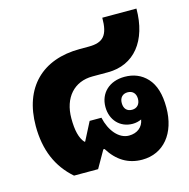

<svg xmlns="http://www.w3.org/2000/svg" viewBox="-90 -659 744 755"><g transform="rotate(-15 282.0 -281.0)"><path d="M123 0H221L261 -70H266C298 -18 342 9 399 9C486 9 543 -60 543 -165C543 -219 531 -259 506 -286C482 -312 451 -324 415 -324C353 -324 312 -285 312 -229C312 -175 348 -137 399 -137C412 -137 424 -140 435 -145C430 -115 407 -96 373 -96C332 -96 298 -137 286 -192H238L200 -118H197C179 -138 171 -171 171 -220C171 -304 219 -358 294 -358H357C464 -358 530 -440 530 -571H391C391 -500 370 -475 310 -475H274C120 -475 28 -383 28 -227C28 -129 60 -55 123 0ZM411 -191C390 -191 378 -204 378 -227C378 -249 391 -262 411 -262C431 -262 444 -249 444 -227C444 -205 431 -191 411 -191Z"/></g></svg>

Font: Noto Sans Thai Looped UI Narrow ExtraBold
Style: Regular
Weight: 800
Width: 4
Designer: Cadson Demak Team
Foundry: Cadson Demak Co., Ltd.
Version: Version 1.000